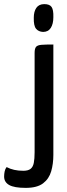

<svg xmlns="http://www.w3.org/2000/svg" viewBox="-118 -716 323 932"><path d="M7 196Q-49 196 -73.5 182Q-98 168 -98 141Q-98 129 -95.5 116.5Q-93 104 -86 95Q-69 104 -49 108.5Q-29 113 -5 113Q18 113 30 104Q42 95 46 75Q50 55 50 23V-459Q50 -480 57 -488.5Q64 -497 84 -498.5Q104 -500 141 -500V36Q141 79 130.5 115.5Q120 152 91 174Q62 196 7 196ZM91 -561Q69 -562 57 -576.5Q45 -591 46 -630Q46 -660 58.5 -678Q71 -696 97 -696Q123 -696 132.5 -682Q142 -668 141 -633Q141 -600 128.5 -580.5Q116 -561 91 -561Z"/></svg>

Font: Yanone Kaffeesatz Medium
Style: Regular
Weight: 500
Designer: Yanone (Cyrillic: Daniel Pouzeot, Huerta Tipografica, and Cyreal)
Foundry: Yanone
Version: Version 2.003